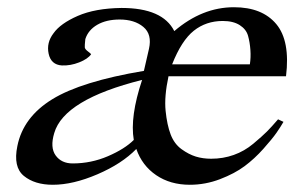

<svg xmlns="http://www.w3.org/2000/svg" viewBox="-20 -501 840 531"><path d="M357 -89Q317 -48 249.5 -19Q182 10 126 10Q76 10 46 -14.5Q16 -39 28 -97Q44 -177 124.5 -226.5Q205 -276 378 -305L392 -366Q401 -406 376.5 -426.5Q352 -447 311 -447Q274 -447 249 -432.5Q224 -418 216 -393Q214 -375 214.5 -370Q215 -365 223 -359Q231 -353 232 -351Q223 -338 199 -328.5Q175 -319 151 -320Q121 -322 114.5 -352.5Q108 -383 128 -409Q147 -436 195 -457Q243 -478 316 -479Q430 -479 462 -415Q539 -481 627 -481Q705 -481 744 -434.5Q783 -388 771 -290H446Q434 -234 438 -194.5Q442 -155 452 -129Q462 -103 482 -88.5Q502 -74 521.5 -68Q541 -62 564 -62Q597 -62 626.5 -72.5Q656 -83 680.5 -103.5Q705 -124 718 -137Q731 -150 749 -171L764 -164Q756 -150 744.5 -133.5Q733 -117 708.5 -89.5Q684 -62 656.5 -41.5Q629 -21 588.5 -5.5Q548 10 505 10Q451 10 412 -16.5Q373 -43 357 -89ZM671 -323Q674 -342 672.5 -363Q671 -384 666 -402Q661 -420 643 -431.5Q625 -443 596 -443Q550 -443 516 -416Q482 -389 456 -323ZM373 -280Q157 -226 130 -133Q118 -93 134 -71Q150 -49 181 -49Q232 -49 278.5 -69Q325 -89 350 -114Q339 -178 373 -280Z"/></svg>

Font: GFS Artemisia
Style: Italic
Weight: 400
Italic angle: -12°
Designer: Takis Katsoulidis and George D. Matthiopoulos
Foundry: George Matthiopoulos and Takis Katsoulidis
Version: Version 1.0